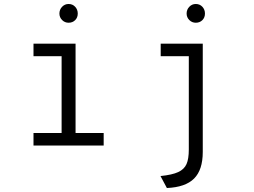

<svg xmlns="http://www.w3.org/2000/svg" viewBox="-20 -730 1272 963"><path d="M278 -662Q278 -682 291.5 -696Q305 -710 324 -710Q344 -710 357 -696Q370 -682 370 -662Q370 -642 357 -629Q344 -616 324 -616Q305 -616 291.5 -629.5Q278 -643 278 -662ZM500 -63V0H148V-63H289V-448H148V-511H359V-63ZM916 -662Q916 -682 929.5 -696Q943 -710 962 -710Q982 -710 995 -696Q1008 -682 1008 -662Q1008 -642 995 -629Q982 -616 962 -616Q943 -616 929.5 -629.5Q916 -643 916 -662ZM997 32Q997 122 953.5 165.5Q910 209 817 213L785 153Q844 147 874 133Q904 119 915.5 93Q927 67 927 20V-448H786V-511H997Z"/></svg>

Font: Overpass Mono Light
Style: Regular
Weight: 300
Monospace: yes
Designer: Delve Withrington, Dave Bailey
Foundry: Delve Fonts
Version: Version 1.000;DELV;Overpass